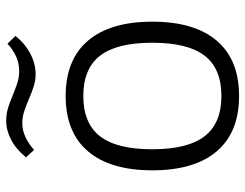

<svg xmlns="http://www.w3.org/2000/svg" viewBox="-106 -676 792 620"><g transform="rotate(-90 290.0 -366.0)"><path d="M92 -678Q118 -710 148.5 -726Q179 -742 210 -742Q233 -742 253 -735.5Q273 -729 292 -721Q311 -713 330.5 -706.5Q350 -700 371 -700Q418 -700 459 -738L484 -712Q459 -681 426.5 -664Q394 -647 361 -647Q340 -647 320 -653.5Q300 -660 280.5 -668.5Q261 -677 241.5 -683.5Q222 -690 202 -690Q159 -690 116 -652ZM118 -270Q118 -156 160 -101.5Q202 -47 290 -47Q378 -47 420 -101Q462 -155 462 -270Q462 -385 420 -439Q378 -493 290 -493Q202 -493 160 -439Q118 -385 118 -270ZM468.5 -62Q407 10 290 10Q173 10 111.5 -62Q50 -134 50 -270Q50 -406 111.5 -478Q173 -550 290 -550Q407 -550 468.5 -478Q530 -406 530 -270Q530 -134 468.5 -62Z"/></g></svg>

Font: EncodeSans
Style: Light
Weight: 300
Designer: Pablo Impallari, Andres Torresi
Foundry: Pablo Impallari, Andres Torresi
Version: Version 1.000; ttfautohint (v1.4.1)